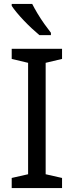

<svg xmlns="http://www.w3.org/2000/svg" viewBox="-20 -964 379 984"><path d="M298 0H40V-52L124 -71V-642L40 -662V-714H298V-662L214 -642V-71L298 -52ZM145 -944Q156 -922 172.5 -894.5Q189 -867 207.5 -841Q226 -815 241 -796V-784H182Q165 -798 144 -817.5Q123 -837 102.5 -858.5Q82 -880 65.5 -900Q49 -920 40 -934V-944Z"/></svg>

Font: Noto Sans Bamum
Style: Regular
Weight: 400
Designer: Monotype Design Team
Foundry: Monotype Imaging Inc.
Version: Version 2.001